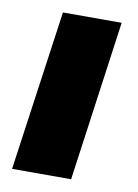

<svg xmlns="http://www.w3.org/2000/svg" viewBox="-64 -542 420 586"><g transform="rotate(10 146.0 -248.5)"><path d="M197 0H14L84 -497H266Z"/></g></svg>

Font: Exo 2.0 Extra Bold
Style: Italic
Weight: 800
Italic angle: -8°
Designer: Natanael Gama
Version: Version 1.001;PS 001.001;hotconv 1.0.70;makeotf.lib2.5.58329